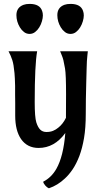

<svg xmlns="http://www.w3.org/2000/svg" viewBox="-20 -760 558 999"><path d="M323.2 -161.6 323.7 -270Q323.7 -372.1 318.4 -403.3Q313 -434.6 309.8 -447Q306.6 -459.5 302.2 -470.2L293 -493.2H437L434.6 -470.7Q431.6 -447.3 430.7 -402.3L428.7 -328.1Q426.3 -242.7 426.3 -168.5Q426.3 -94.2 417.2 -41.5Q408.2 11.2 393.1 51.3Q377.9 91.3 358.4 120.4Q338.9 149.4 317.4 168.9Q280.3 204.1 234.4 219.7Q224.6 215.8 215.6 205.3Q206.5 194.8 204.6 185.5Q247.6 163.6 273.4 118.2Q310.1 53.7 319.8 -67.9Q263.2 9.8 180.7 9.8Q122.1 9.8 89.8 -36.1Q59.1 -80.6 59.1 -158.2V-224.1Q59.1 -246.1 58.6 -269V-313.5Q57.6 -356 55.4 -379.6Q53.2 -403.3 50.5 -419.2Q47.9 -435.1 43.9 -447.5Q40 -460 35.2 -470.7L24.4 -493.2H173.3Q160.6 -423.3 160.6 -229Q160.6 -149.9 168.9 -123.5Q177.2 -97.2 189.7 -85.2Q202.1 -73.2 221.7 -73.2Q241.2 -73.2 256.1 -79.3Q271 -85.4 283.2 -95.7Q307.1 -114.3 323.2 -147ZM341.8 -200.2 338.9 -188.5ZM83.5 -617.7Q65.4 -647.9 65.4 -681.2Q65.4 -721.2 102.5 -734.9Q115.2 -739.7 134.3 -739.7Q187 -739.7 199.2 -703.1Q203.1 -692.4 203.1 -679.4Q203.1 -666.5 198.2 -649.4Q193.4 -632.3 184.3 -617.7Q175.3 -603 162.6 -593.3Q149.9 -583.5 133.8 -583.5Q117.7 -583.5 105 -593.3Q92.3 -603 83.5 -617.7ZM296.4 -617.7Q278.3 -647.9 278.3 -681.2Q278.3 -721.2 314.9 -734.9Q328.1 -739.7 347.2 -739.7Q399.9 -739.7 412.1 -703.1Q416 -692.4 416 -679.4Q416 -666.5 411.1 -649.4Q406.2 -632.3 397.2 -617.7Q388.2 -603 375.5 -593.3Q362.8 -583.5 346.7 -583.5Q330.6 -583.5 317.9 -593.3Q305.2 -603 296.4 -617.7Z"/></svg>

Font: Amarante
Style: Regular
Weight: 400
Designer: Karolina Lach
Foundry: Sorkin Type Co.
Version: Version 1.001